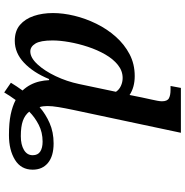

<svg xmlns="http://www.w3.org/2000/svg" viewBox="-4 -796 859 890"><g transform="rotate(90 425.0 -350.5)"><path d="M644 -170Q703 -170 734.5 -144Q766 -118 766 -73Q766 -19 720.5 9Q675 37 606 37Q549 37 510.5 29Q472 21 443 6Q424 32 408 59L363 28Q380 0 399 -26Q383 -43 372.5 -63Q362 -83 357 -105Q352 -126 351 -149H346Q316 -76 270.5 -33Q225 10 169 10Q123 10 95 -14Q67 -38 53.5 -78Q40 -118 40 -167Q40 -214 52.5 -266Q65 -318 89.5 -368Q114 -418 149.5 -458Q185 -498 230.5 -522Q276 -546 332 -546Q384 -546 420 -522Q422 -533 425.5 -550.5Q429 -568 431 -578L441 -624Q444 -637 446.5 -650.5Q449 -664 449 -672Q449 -697 435 -704.5Q421 -712 396 -712H378L387 -760H595L489 -261Q481 -223 476 -193Q471 -163 471 -141Q471 -120 476 -105Q508 -133 550 -151.5Q592 -170 644 -170ZM218 -62Q247 -62 277.5 -95Q308 -128 332.5 -179.5Q357 -231 369 -288L405 -459Q395 -474 377.5 -482Q360 -490 341 -490Q308 -490 280.5 -468Q253 -446 232 -409.5Q211 -373 196.5 -329Q182 -285 174.5 -242Q167 -199 167 -165Q167 -109 181.5 -85.5Q196 -62 218 -62ZM611 -18Q650 -18 674.5 -32.5Q699 -47 699 -73Q699 -97 682 -108Q665 -119 636 -119Q593 -119 558 -101Q523 -83 497 -57Q513 -37 539.5 -27.5Q566 -18 611 -18Z"/></g></svg>

Font: Noto Serif SemiCondensed SemiBold
Style: Italic
Weight: 600
Width: 4
Italic angle: -12°
Designer: Monotype Design Team
Foundry: Monotype Imaging Inc.
Version: Version 2.014; ttfautohint (v1.8.4.7-5d5b)